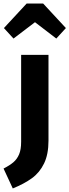

<svg xmlns="http://www.w3.org/2000/svg" viewBox="-67 -840 391 1081"><path d="M206 -48Q206 29 181 80.5Q156 132 112.5 163.5Q69 195 5 221L-47 109Q-12 91 8.5 73.5Q29 56 40.5 29Q52 2 52 -42V-531H206ZM-45 -682 83 -820H176L304 -682L250 -623L130 -715L9 -623Z"/></svg>

Font: Fira Sans Condensed
Style: Bold
Weight: 700
Width: 3
Designer: bBox Type GmbH & Carrois Corporate GbR & Edenspiekermann AG
Foundry: bBox Type GmbH & Carrois Corporate GbR & Edenspiekermann AG
Version: Version 4.301